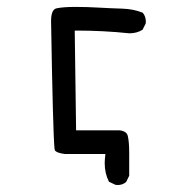

<svg xmlns="http://www.w3.org/2000/svg" viewBox="-20 -446 540 547"><path d="M197.3 -358.9Q274.4 -358.9 348.6 -351.1Q370.1 -351.1 386.2 -361.3L395 -378.9Q395.5 -381.3 395.5 -383.8Q395.5 -399.4 386.7 -409.7Q360.8 -420.4 327.9 -421.4Q294.9 -422.4 261.7 -424.3Q228.5 -426.3 194.6 -426.3Q160.6 -426.3 141.6 -422.4Q125.5 -419.4 125.5 -385.7Q130.9 -66.4 135.3 -22.9L136.2 -18.1Q140.6 -10.3 164.6 -7.3H280.3Q278.3 8.8 278.3 18.6Q278.3 48.3 290.5 71.8L309.1 80.6Q312 81.1 315.4 81.1Q329.6 81.1 339.4 72.3L348.1 54.7V-9.8Q348.1 -41.5 344.2 -58.1Q341.3 -72.3 320.8 -74.7H196.8L192.9 -358.9Z"/></svg>

Font: Bakudai
Style: Light
Weight: 300
Version: Version 1.48